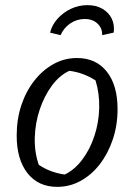

<svg xmlns="http://www.w3.org/2000/svg" viewBox="-20 -719 515 748"><path d="M203 9Q129 9 87 -44.5Q45 -98 45 -191Q45 -254 63 -308.5Q81 -363 113.5 -404.5Q146 -446 188.5 -469.5Q231 -493 280 -493Q354 -493 396 -440Q438 -387 438 -294Q438 -231 419.5 -176Q401 -121 369 -79.5Q337 -38 294.5 -14.5Q252 9 203 9ZM232 -39Q270 -57 300 -96.5Q330 -136 347.5 -188.5Q365 -241 366.5 -298Q368 -355 352 -406Q328 -421 302.5 -430.5Q277 -440 250 -443Q211 -425 181.5 -384.5Q152 -344 134.5 -291.5Q117 -239 115.5 -182.5Q114 -126 131 -77Q153 -62 178.5 -52.5Q204 -43 232 -39ZM321 -699Q354 -699 378.5 -685Q403 -671 415 -647Q427 -623 423 -592L378 -582Q379 -609 360 -627Q341 -645 310 -645Q279 -645 253.5 -627.5Q228 -610 216 -582L175 -592Q183 -623 205 -647Q227 -671 257 -685Q287 -699 321 -699Z"/></svg>

Font: Piazzolla 24pt
Style: Italic
Weight: 400
Italic angle: -11.3°
Designer: Juan Pablo del Peral
Foundry: Huerta Tipografica
Version: Version 2.005